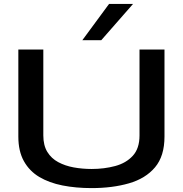

<svg xmlns="http://www.w3.org/2000/svg" viewBox="-20 -954 938 984"><path d="M74 -254V-700H202V-260Q202 -209 222.5 -175.5Q243 -142 278.5 -123Q314 -104 358 -96Q402 -88 450 -88Q514 -88 570 -103Q626 -118 660.5 -155.5Q695 -193 695 -260V-700H823V-254Q823 -154 774.5 -96.5Q726 -39 641 -14.5Q556 10 449 10Q369 10 300.5 -3.5Q232 -17 181.5 -47Q131 -77 102.5 -128Q74 -179 74 -254ZM402 -748 539 -934H662L499 -748Z"/></svg>

Font: Georama Extended Medium
Style: Regular
Weight: 500
Width: 7
Designer: Jean-Baptiste Levee
Foundry: Production Type
Version: Version 1.000